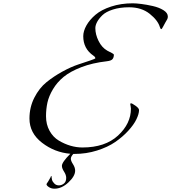

<svg xmlns="http://www.w3.org/2000/svg" viewBox="-20 -906 1034 1160"><path d="M423 24Q408 40 408 53Q408 66 421 86Q434 106 434 125Q434 158 393.5 196Q353 234 309 234Q290 234 275.5 224.5Q261 215 261 207Q261 204 270 192Q274 186 278.5 177.5Q283 169 286 164L288 158Q292 158 292 160V168Q292 173 294.5 182Q297 191 308 202.5Q319 214 336 214Q352 214 366 203Q380 192 380 169Q380 151 367 131Q354 111 354 96Q354 74 405 23Q310 15 234 -43.5Q158 -102 158 -190Q158 -258 187.5 -316Q217 -374 261 -409.5Q305 -445 357 -473.5Q409 -502 453 -516.5Q497 -531 526.5 -541Q556 -551 556 -554Q556 -562 544 -570Q483 -612 483 -687Q483 -718 502 -752Q521 -786 556.5 -816.5Q592 -847 651.5 -866.5Q711 -886 782 -886Q802 -886 834 -882Q866 -878 903.5 -869.5Q941 -861 967.5 -844.5Q994 -828 994 -806Q994 -797 990.5 -790Q987 -783 979.5 -771Q972 -759 966 -746Q958 -730 954 -730Q950 -730 946 -742Q934 -783 884.5 -822.5Q835 -862 760 -862Q705 -862 662.5 -848.5Q620 -835 598.5 -814Q577 -793 566.5 -773Q556 -753 556 -736Q556 -698 575.5 -658.5Q595 -619 628 -600Q668 -581 668 -576Q668 -559 660 -549Q652 -539 626 -536Q538 -526 471 -500Q404 -474 364.5 -441.5Q325 -409 300 -367Q275 -325 266.5 -286Q258 -247 258 -204Q258 -154 279.5 -115.5Q301 -77 335.5 -56.5Q370 -36 406 -25.5Q442 -15 478 -15Q615 -15 693 -87Q771 -159 771 -250Q771 -257 769 -265.5Q767 -274 767 -276Q767 -282 771 -282Q778 -282 799 -267Q820 -252 820 -241Q820 -218 804 -185Q788 -152 754.5 -115.5Q721 -79 676 -48Q631 -17 566 3.5Q501 24 430 24Z"/></svg>

Font: Miama Nueva
Style: Medium
Weight: 400
Italic angle: -28°
Version: Version 1.0